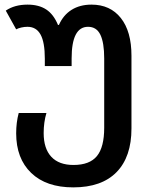

<svg xmlns="http://www.w3.org/2000/svg" viewBox="-20 -571 667 831"><path d="M50 6Q50 -41 61 -82H181Q169 -42 169 5Q169 72 202 107.5Q235 143 298 143Q368 143 399.5 104.5Q431 66 431 -18V-318Q431 -386 414.5 -420.5Q398 -455 361 -455Q290 -455 290 -318V-285H174V-317Q174 -388 155.5 -421.5Q137 -455 99 -455Q86 -455 72.5 -452Q59 -449 50 -444L5 -525Q43 -551 99 -551Q148 -551 180 -530Q212 -509 231 -463H235Q254 -506 290 -528.5Q326 -551 376 -551Q457 -551 503 -493Q549 -435 549 -330V-15Q549 108 484.5 174Q420 240 297 240Q180 240 115 177.5Q50 115 50 6Z"/></svg>

Font: Noto Sans Georgian Medium
Style: Regular
Weight: 500
Designer: Monotype Design team
Foundry: Monotype Imaging Inc.
Version: Version 1.000